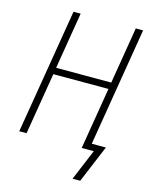

<svg xmlns="http://www.w3.org/2000/svg" viewBox="-133 -822 866 1090"><g transform="rotate(15 300.0 -276.5)"><path d="M401 182 477 0H406L466 -363H142L82 0H39L161 -735H203L148 -402H472L527 -735H570L455 -38H538L446 182Z"/></g></svg>

Font: Iosevka Curly XLtExObl
Style: Regular
Weight: 200
Width: 7
Italic angle: -9°
Monospace: yes
Designer: Belleve Invis
Foundry: Belleve Invis
Version: Version 11.0.1; ttfautohint (v1.8.3)